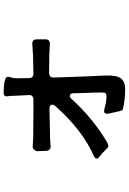

<svg xmlns="http://www.w3.org/2000/svg" viewBox="151 -839 698 1040"><g transform="rotate(-90 500.0 -319.0)"><path d="M807 -470V-443V-421Q807 -409 800 -403Q793 -397 781 -398Q769 -399 720 -401Q682 -402 623 -402Q599 -400 600 -377Q605 -209 611 -94Q613 -38 596 -14Q579 10 536 10Q481 10 430 -2Q423 -4 420.5 -11.5Q418 -19 413 -41Q408 -66 405 -79Q404 -83 404 -89Q404 -104 418 -104Q424 -104 428 -103Q472 -91 497 -91Q510 -91 514.5 -96Q519 -101 519 -116Q519 -151 516 -224L515 -269Q514 -290 501 -290Q493 -290 485 -281Q379 -165 253 -90L249 -88Q235 -81 233 -81H230Q225 -81 219 -86Q213 -91 206 -98Q196 -110 173 -128Q161 -137 161 -145Q161 -153 174 -159Q245 -190 315 -244.5Q385 -299 446 -369Q453 -377 453 -385Q453 -400 432 -400L286 -397Q277 -397 263 -396.5Q249 -396 230 -394Q206 -392 203 -416Q201 -450 201 -470Q212 -493 227 -491Q245 -489 257 -489Q269 -489 277 -488Q313 -487 415 -487H482Q493 -487 499.5 -493.5Q506 -500 505 -512L503 -552Q501 -595 501 -595Q501 -615 499 -623Q498 -626 498 -631Q498 -648 515 -648Q567 -648 589 -640Q598 -637 601 -633.5Q604 -630 604 -624Q604 -616 599 -603Q596 -594 596 -580L597 -511Q597 -487 622 -487L670 -488Q708 -488 717 -489Q755 -491 781 -493Q793 -494 800 -488Q807 -482 807 -470Z"/></g></svg>

Font: Shippori Gochic B2 Bold
Style: Regular
Weight: 700
Designer: FONTDASU
Foundry: FONTDASU / Google Inc. / but / Adobe
Version: Version 1.130